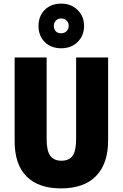

<svg xmlns="http://www.w3.org/2000/svg" viewBox="-20 -1032 679 1062"><path d="M578 -255Q578 -127 511.5 -58.5Q445 10 317 10Q193 10 127 -56Q61 -122 61 -251V-714H238V-261Q238 -197 258.5 -170Q279 -143 320 -143Q362 -143 381.5 -170Q401 -197 401 -262V-714H578ZM319 -765Q262 -765 227.5 -799.5Q193 -834 193 -888Q193 -943 227.5 -977.5Q262 -1012 319 -1012Q373 -1012 409 -977Q445 -942 445 -889Q445 -835 409.5 -800Q374 -765 319 -765ZM319 -848Q336 -848 348 -859.5Q360 -871 360 -889Q360 -907 348 -918.5Q336 -930 319 -930Q301 -930 289.5 -918.5Q278 -907 278 -889Q278 -871 288 -859.5Q298 -848 319 -848Z"/></svg>

Font: Noto Sans Myanmar UI Condensed Black
Style: Regular
Weight: 900
Width: 3
Designer: Monotype Design Team
Foundry: Monotype Imaging Inc.
Version: Version 2.103; ttfautohint (v1.8.4.7-5d5b)